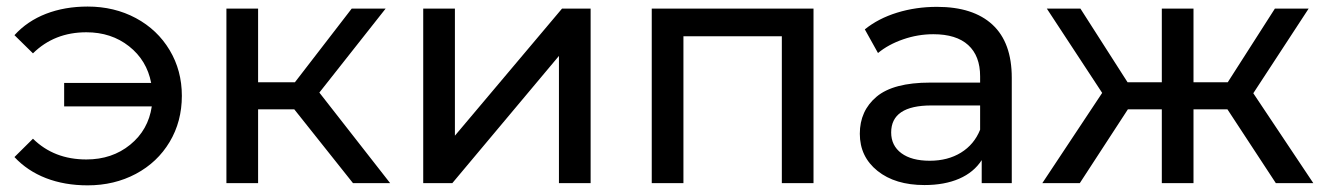

<svg xmlns="http://www.w3.org/2000/svg" viewBox="-20 -556 4020 583"><path d="M23.9 -79.1 80.1 -134.8Q144 -71.8 242.2 -71.8Q320.3 -71.8 375.2 -116.5Q430.2 -161.1 440.9 -232.9H174.8V-304.2H439Q425.8 -373 371.8 -415.5Q317.9 -458 242.2 -458Q145 -458 80.1 -394L23.9 -449.2Q63 -492.2 119.9 -514.2Q176.8 -536.1 246.1 -536.1Q327.1 -536.1 392.6 -501Q458 -465.8 495.1 -403.8Q532.2 -341.8 532.2 -265.1Q532.2 -187 495.1 -125Q458 -63 392.6 -28.1Q327.1 6.8 246.1 6.8Q176.3 6.8 119.6 -15.1Q63 -37.1 23.9 -79.1Z M667.5 0V-529.8H763.7V-306.2H875.5L1047.9 -529.8H1150.9L949.7 -274.9L1164.6 0H1051.8L873.5 -224.1H763.7V0Z M1265.1 0V-529.8H1361.3V-144L1686.5 -529.8H1773.4V0H1677.2V-386.2L1353.5 0Z M1959 0V-529.8H2450.2V0H2354V-445.8H2055.2V0Z M2590.8 -149.9Q2590.8 -219.7 2641.8 -262.5Q2692.9 -305.2 2804.2 -305.2H2956.1V-324.2Q2956.1 -386.2 2919.9 -419.2Q2883.8 -452.1 2814 -452.1Q2767.1 -452.1 2722.2 -436.5Q2677.2 -420.9 2646 -395L2606 -466.8Q2647 -500 2704.1 -517.6Q2761.2 -535.2 2825.2 -535.2Q2935.1 -535.2 2993.7 -481Q3052.2 -426.8 3052.2 -319.8V0H2960.9V-69.8Q2937 -32.7 2892.6 -13.4Q2848.1 5.9 2787.1 5.9Q2698.2 5.9 2644.5 -37.1Q2590.8 -80.1 2590.8 -149.9ZM2686 -153.8Q2686 -113.8 2717 -90.8Q2748 -67.9 2803.2 -67.9Q2857.9 -67.9 2897.9 -92.5Q2938 -117.2 2956.1 -162.1V-235.8H2808.1Q2686 -235.8 2686 -153.8Z M3145 0 3326.7 -273.9 3158.7 -529.8H3260.7L3403.8 -306.2H3507.8V-529.8H3604V-306.2H3708L3851.1 -529.8H3953.6L3785.6 -272.9L3967.8 0H3854L3707 -224.1H3604V0H3507.8V-224.1H3404.8L3258.8 0Z"/></svg>

Font: Montserrat Medium
Style: Regular
Weight: 500
Designer: Julieta Ulanovsky
Foundry: Julieta Ulanovsky
Version: Version 7.200